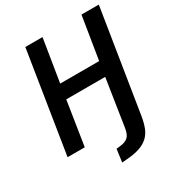

<svg xmlns="http://www.w3.org/2000/svg" viewBox="-208 -837 1073 1161"><g transform="rotate(-30 329.0 -256.0)"><path d="M303 193 315 104 353 99Q380 95 397.5 79.5Q415 64 422 22L473 -307H201L153 0H33L145 -705H265L217 -408H489L537 -705H658L544 10Q537 53 524 85.5Q511 118 487 140Q463 162 427 174Q391 186 340 190Z"/></g></svg>

Font: Nunito Sans 10pt Condensed
Style: Bold Italic
Weight: 700
Width: 3
Italic angle: -9°
Designer: Vernon Adams
Foundry: Vernon Adams
Version: Version 3.101;gftools[0.9.27]